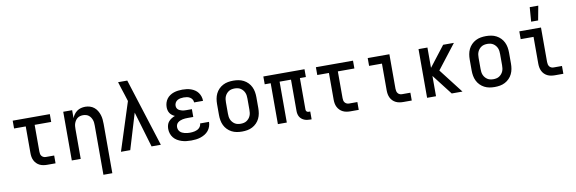

<svg xmlns="http://www.w3.org/2000/svg" viewBox="-62 -1307 6174 2058"><g transform="rotate(-10 3025.0 -278.0)"><path d="M446 0H355Q334 0 313.5 -3.5Q293 -7 274.5 -16Q256 -25 241 -40Q226 -55 216.5 -74Q207 -93 203.5 -113.5Q200 -134 200 -155V-445H73V-530H477V-445H297V-155Q297 -142 299.5 -129Q302 -116 310 -106Q318 -96 330 -90.5Q342 -85 355 -85H446Z M930 210V-325Q930 -341 928.5 -357Q927 -373 921.5 -388Q916 -403 907 -416.5Q898 -430 885 -439.5Q872 -449 856.5 -453Q841 -457 825 -457Q809 -457 793.5 -453Q778 -449 765 -439.5Q752 -430 743 -416.5Q734 -403 728.5 -388Q723 -373 721.5 -357Q720 -341 720 -325V0H623V-530H720V-443Q728 -465 742 -484Q756 -503 775 -516.5Q794 -530 817 -536Q840 -542 864 -542Q889 -542 914 -534.5Q939 -527 959 -511Q979 -495 992.5 -473Q1006 -451 1014 -426.5Q1022 -402 1024.5 -376.5Q1027 -351 1027 -325V210Z M1158 0 1326 -523 1303 -596Q1291 -632 1279.5 -668Q1268 -704 1257 -740H1357L1592 0H1491L1376 -388L1259 0Z M1922 12Q1895 12 1869 9Q1843 6 1818 -2Q1793 -10 1770.5 -23.5Q1748 -37 1731.5 -57.5Q1715 -78 1707 -103Q1699 -128 1699 -154Q1699 -175 1705 -196Q1711 -217 1724.5 -232.5Q1738 -248 1756 -259.5Q1774 -271 1794 -278Q1778 -285 1764 -295.5Q1750 -306 1740.5 -320.5Q1731 -335 1727 -352Q1723 -369 1723 -386Q1723 -410 1730 -433Q1737 -456 1751 -475Q1765 -494 1785 -507.5Q1805 -521 1827.5 -528.5Q1850 -536 1874 -539Q1898 -542 1921 -542Q1945 -542 1968.5 -539Q1992 -536 2014.5 -528Q2037 -520 2056.5 -507Q2076 -494 2090 -475Q2104 -456 2111.5 -433Q2119 -410 2119 -386V-385H2022Q2022 -403 2012.5 -418Q2003 -433 1988 -442Q1973 -451 1956 -454Q1939 -457 1921 -457Q1904 -457 1886.5 -454Q1869 -451 1853.5 -442.5Q1838 -434 1829 -418Q1820 -402 1820 -385Q1820 -373 1824 -362Q1828 -351 1837 -343Q1846 -335 1856.5 -330.5Q1867 -326 1878.5 -323Q1890 -320 1901.5 -319Q1913 -318 1925 -318H1986V-233H1925Q1911 -233 1897 -232Q1883 -231 1869 -228Q1855 -225 1842 -219.5Q1829 -214 1818 -205Q1807 -196 1801.5 -183Q1796 -170 1796 -156Q1796 -142 1801 -128.5Q1806 -115 1816 -105Q1826 -95 1839 -89Q1852 -83 1865.5 -79.5Q1879 -76 1893.5 -74.5Q1908 -73 1922 -73Q1935 -73 1949 -74.5Q1963 -76 1976 -79Q1989 -82 2001.5 -88Q2014 -94 2024 -103.5Q2034 -113 2040 -126Q2046 -139 2046 -152H2143Q2143 -127 2134.5 -102Q2126 -77 2109.5 -57Q2093 -37 2070.5 -23.5Q2048 -10 2023.5 -2Q1999 6 1973 9Q1947 12 1922 12Z M2475 12Q2446 12 2417.5 7Q2389 2 2363 -11.5Q2337 -25 2316.5 -46Q2296 -67 2283.5 -93Q2271 -119 2266 -147.5Q2261 -176 2261 -205V-325Q2261 -354 2266 -382.5Q2271 -411 2283.5 -437Q2296 -463 2316.5 -484Q2337 -505 2363 -518.5Q2389 -532 2417.5 -537Q2446 -542 2475 -542Q2504 -542 2532.5 -537Q2561 -532 2587 -518.5Q2613 -505 2633.5 -484Q2654 -463 2666.5 -437Q2679 -411 2684 -382.5Q2689 -354 2689 -325V-205Q2689 -176 2684 -147.5Q2679 -119 2666.5 -93Q2654 -67 2633.5 -46Q2613 -25 2587 -11.5Q2561 2 2532.5 7Q2504 12 2475 12ZM2475 -73Q2492 -73 2508.5 -76.5Q2525 -80 2539 -89Q2553 -98 2564 -111Q2575 -124 2581.5 -139.5Q2588 -155 2590 -171.5Q2592 -188 2592 -205V-325Q2592 -342 2590 -358.5Q2588 -375 2581.5 -390.5Q2575 -406 2564 -419Q2553 -432 2539 -441Q2525 -450 2508.5 -453.5Q2492 -457 2475 -457Q2458 -457 2441.5 -453.5Q2425 -450 2411 -441Q2397 -432 2386 -419Q2375 -406 2368.5 -390.5Q2362 -375 2360 -358.5Q2358 -342 2358 -325V-205Q2358 -188 2360 -171.5Q2362 -155 2368.5 -139.5Q2375 -124 2386 -111Q2397 -98 2411 -89Q2425 -80 2441.5 -76.5Q2458 -73 2475 -73Z M3231 12H3214Q3197 12 3181 9.5Q3165 7 3150 0.5Q3135 -6 3122.5 -16.5Q3110 -27 3102 -41Q3094 -55 3090.5 -71Q3087 -87 3087 -103V-445H2963V0H2866V-445H2801V-530H3249V-445H3184V-103Q3184 -97 3186 -91Q3188 -85 3192 -81Q3196 -77 3202 -75Q3208 -73 3214 -73H3231Z M3746 0H3655Q3634 0 3613.5 -3.5Q3593 -7 3574.5 -16Q3556 -25 3541 -40Q3526 -55 3516.5 -74Q3507 -93 3503.5 -113.5Q3500 -134 3500 -155V-445H3373V-530H3777V-445H3597V-155Q3597 -142 3599.5 -129Q3602 -116 3610 -106Q3618 -96 3630 -90.5Q3642 -85 3655 -85H3746Z M4323 0H4231Q4210 0 4189.5 -3.5Q4169 -7 4150.5 -16Q4132 -25 4117 -40Q4102 -55 4093 -74Q4084 -93 4080.5 -113.5Q4077 -134 4077 -155V-445H3937V-530H4173V-155Q4173 -142 4176 -129Q4179 -116 4186.5 -106Q4194 -96 4206 -90.5Q4218 -85 4231 -85H4323Z M4490 0V-530H4587V-309L4758 -530H4875L4670 -265L4875 0H4758L4587 -221V0Z M5225 12Q5196 12 5167.5 7Q5139 2 5113 -11.5Q5087 -25 5066.5 -46Q5046 -67 5033.5 -93Q5021 -119 5016 -147.5Q5011 -176 5011 -205V-325Q5011 -354 5016 -382.5Q5021 -411 5033.5 -437Q5046 -463 5066.5 -484Q5087 -505 5113 -518.5Q5139 -532 5167.5 -537Q5196 -542 5225 -542Q5254 -542 5282.5 -537Q5311 -532 5337 -518.5Q5363 -505 5383.5 -484Q5404 -463 5416.5 -437Q5429 -411 5434 -382.5Q5439 -354 5439 -325V-205Q5439 -176 5434 -147.5Q5429 -119 5416.5 -93Q5404 -67 5383.5 -46Q5363 -25 5337 -11.5Q5311 2 5282.5 7Q5254 12 5225 12ZM5225 -73Q5242 -73 5258.5 -76.5Q5275 -80 5289 -89Q5303 -98 5314 -111Q5325 -124 5331.5 -139.5Q5338 -155 5340 -171.5Q5342 -188 5342 -205V-325Q5342 -342 5340 -358.5Q5338 -375 5331.5 -390.5Q5325 -406 5314 -419Q5303 -432 5289 -441Q5275 -450 5258.5 -453.5Q5242 -457 5225 -457Q5208 -457 5191.5 -453.5Q5175 -450 5161 -441Q5147 -432 5136 -419Q5125 -406 5118.5 -390.5Q5112 -375 5110 -358.5Q5108 -342 5108 -325V-205Q5108 -188 5110 -171.5Q5112 -155 5118.5 -139.5Q5125 -124 5136 -111Q5147 -98 5161 -89Q5175 -80 5191.5 -76.5Q5208 -73 5225 -73Z M5973 0H5881Q5860 0 5839.5 -3.5Q5819 -7 5800.5 -16Q5782 -25 5767 -40Q5752 -55 5743 -74Q5734 -93 5730.5 -113.5Q5727 -134 5727 -155V-445H5587V-530H5823V-155Q5823 -142 5826 -129Q5829 -116 5836.5 -106Q5844 -96 5856 -90.5Q5868 -85 5881 -85H5973Z M5730 -610 5742 -766H5835L5806 -610Z"/></g></svg>

Font: Lode Dark Term
Style: Bold
Weight: 700
Monospace: yes
Designer: Belleve Invis
Foundry: Belleve Invis
Version: Version 29.2.0